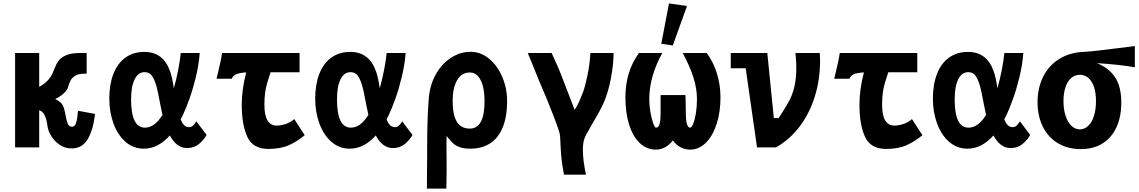

<svg xmlns="http://www.w3.org/2000/svg" viewBox="-20 -859 6640 1119"><path d="M256.5 -125.5Q252 -163.5 240 -187.8Q228 -212 208.5 -216V0H68V-550H208.5V-353Q232 -365.5 251.8 -384Q271.5 -402.5 284 -427Q288 -435 295 -453Q306.5 -483.5 319.8 -502.8Q333 -522 363 -536Q393 -550 445 -550H485V-429.5H471.5Q439 -429.5 420 -418.2Q401 -407 392.8 -392.5Q384.5 -378 378.5 -357.5Q376 -347.5 373.5 -343Q367 -328.5 348 -311.8Q329 -295 302 -281Q339 -265.5 350.5 -235Q356 -221 362 -188Q368 -154 375.2 -137.2Q382.5 -120.5 400 -120.5Q410.5 -120.5 417 -129.5Q423.5 -138.5 427.5 -158.2Q431.5 -178 434.5 -213.5L534 -195Q523 -101.5 491.2 -47.8Q459.5 6 398 6Q358 6 327 -15.5Q296 -37 277.8 -67.8Q259.5 -98.5 256.5 -125.5Z M617 -283.5Q617 -367 641 -428.5Q665 -490 711 -523.2Q757 -556.5 821.5 -556.5Q932.5 -556.5 972 -441.5Q985 -403.5 993 -344.5Q1008 -396 1018.5 -451Q1029 -506 1033.5 -550H1144Q1139 -482.5 1122 -412Q1105 -341.5 1084.5 -284.2Q1064 -227 1046.5 -190L1033 -163.5Q1042.5 -140 1053.8 -129Q1065 -118 1081.5 -118Q1095.5 -118 1105.2 -127.2Q1115 -136.5 1124 -152L1184 -72.5Q1168 -43.5 1139.5 -19.8Q1111 4 1070 4Q1009.5 4 970 -69.5Q901 7.5 818.5 7.5Q757 7.5 711.2 -32.8Q665.5 -73 641.2 -139.8Q617 -206.5 617 -283.5ZM825 -115Q880.5 -115 927 -189Q921.5 -211 914.5 -248.5Q906.5 -292.5 901.2 -317.2Q896 -342 890 -362.5Q879 -400 864 -419.2Q849 -438.5 823 -438.5Q785.5 -438.5 764.8 -397Q744 -355.5 744 -279Q744 -115 825 -115Z M1253 -446.5Q1259 -471 1265 -498.8Q1271 -526.5 1274 -550H1726V-438H1557Q1543.5 -398 1536.5 -373.2Q1529.5 -348.5 1525.2 -318.5Q1521 -288.5 1521 -249Q1521 -185 1539.8 -156Q1558.5 -127 1592 -127Q1616 -127 1644.5 -136.2Q1673 -145.5 1695 -165L1756 -71Q1713.5 -35.5 1664.5 -13.2Q1615.5 9 1544 9Q1454 9 1421.5 -61.5Q1389 -132 1389 -248Q1389 -338.5 1415 -437Q1376 -434.5 1357.5 -426.8Q1339 -419 1330 -400H1242Q1244.5 -413.5 1253 -446.5Z M1817 -283.5Q1817 -367 1841 -428.5Q1865 -490 1911 -523.2Q1957 -556.5 2021.5 -556.5Q2132.5 -556.5 2172 -441.5Q2185 -403.5 2193 -344.5Q2208 -396 2218.5 -451Q2229 -506 2233.5 -550H2344Q2339 -482.5 2322 -412Q2305 -341.5 2284.5 -284.2Q2264 -227 2246.5 -190L2233 -163.5Q2242.5 -140 2253.8 -129Q2265 -118 2281.5 -118Q2295.5 -118 2305.2 -127.2Q2315 -136.5 2324 -152L2384 -72.5Q2368 -43.5 2339.5 -19.8Q2311 4 2270 4Q2209.5 4 2170 -69.5Q2101 7.5 2018.5 7.5Q1957 7.5 1911.2 -32.8Q1865.5 -73 1841.2 -139.8Q1817 -206.5 1817 -283.5ZM2025 -115Q2080.5 -115 2127 -189Q2121.5 -211 2114.5 -248.5Q2106.5 -292.5 2101.2 -317.2Q2096 -342 2090 -362.5Q2079 -400 2064 -419.2Q2049 -438.5 2023 -438.5Q1985.5 -438.5 1964.8 -397Q1944 -355.5 1944 -279Q1944 -115 2025 -115Z M2468 240 2469.5 51V20.5V1Q2469.5 -179 2479.5 -291Q2486.5 -367 2521.2 -427.8Q2556 -488.5 2609.2 -522.8Q2662.5 -557 2722 -557Q2782.5 -557 2831.2 -516.2Q2880 -475.5 2907.8 -409.5Q2935.5 -343.5 2935.5 -272Q2935.5 -176.5 2908.8 -114Q2882 -51.5 2834.2 -22Q2786.5 7.5 2722 7.5Q2684 7.5 2659.8 -1.2Q2635.5 -10 2621.5 -23Q2607.5 -36 2589.5 -58.5L2583 -66.5Q2582 -51.5 2582 -27.5Q2582 8.5 2582.5 30.5L2583 126.5Q2583 183 2581.5 240ZM2804 -271Q2804 -345.5 2781.8 -391Q2759.5 -436.5 2718 -436.5Q2669.5 -436.5 2643.8 -391Q2618 -345.5 2618 -271Q2618 -189 2642.8 -149.2Q2667.5 -109.5 2718 -109.5Q2761 -109.5 2782.5 -149.5Q2804 -189.5 2804 -271Z M3246 -33Q3245 -58.5 3244 -70Q3242 -91 3200.8 -196.8Q3159.5 -302.5 3139 -348Q3125.5 -378 3091 -464.5Q3064.5 -530.5 3056 -550H3195Q3208.5 -521 3224.5 -485.2Q3240.5 -449.5 3254 -414L3329 -219Q3343.5 -241 3353.8 -263.2Q3364 -285.5 3377 -319Q3390.5 -355 3403.8 -419.2Q3417 -483.5 3421 -550H3556Q3556 -485 3540.5 -403Q3525 -321 3500 -264Q3488.5 -237 3472.2 -207.5Q3456 -178 3432.5 -138Q3407 -93.5 3398 -77.2Q3389 -61 3385 -48Q3377 -24.5 3377 14.5Q3377 73.5 3395 159H3267Q3255.5 99.5 3251.5 56.5Q3247.5 13.5 3246 -33Z M3625 -291Q3625 -443 3704 -550H3840Q3804 -486 3784 -417.5Q3764 -349 3764 -281Q3764 -244 3770.8 -205.2Q3777.5 -166.5 3786.8 -140.8Q3796 -115 3803 -115Q3817.5 -115 3823.8 -135Q3830 -155 3830 -206V-305H3975L3976 -268L3977 -212Q3977 -160 3983.2 -137.5Q3989.5 -115 4002 -115Q4010.5 -115 4020 -137.8Q4029.5 -160.5 4035.8 -198.8Q4042 -237 4042 -281Q4042 -344.5 4020.5 -410.2Q3999 -476 3959 -550H4099Q4137 -499 4158 -432.2Q4179 -365.5 4179 -291Q4179 -204.5 4156.2 -135.2Q4133.5 -66 4093.2 -26.5Q4053 13 4002 13Q3971.5 13 3945.8 -1Q3920 -15 3901.5 -40.5Q3882 -15 3856.8 -1Q3831.5 13 3803 13Q3749.5 13 3709.2 -24.8Q3669 -62.5 3647 -131.5Q3625 -200.5 3625 -291ZM3984 -824 3901 -594 3834 -604 3879 -839Z M4326 -461H4239V-550H4452L4490 -171H4518L4536.5 -199.5Q4565 -243.5 4581.8 -275.5Q4598.5 -307.5 4609.8 -354.2Q4621 -401 4621 -464Q4621 -505 4616 -550H4758Q4759.5 -527.5 4759.5 -505.5Q4759.5 -394 4728.2 -294.8Q4697 -195.5 4638.8 -119.5Q4580.5 -43.5 4502 0H4392Z M4853 -446.5Q4859 -471 4865 -498.8Q4871 -526.5 4874 -550H5326V-438H5157Q5143.5 -398 5136.5 -373.2Q5129.5 -348.5 5125.2 -318.5Q5121 -288.5 5121 -249Q5121 -185 5139.8 -156Q5158.5 -127 5192 -127Q5216 -127 5244.5 -136.2Q5273 -145.5 5295 -165L5356 -71Q5313.5 -35.5 5264.5 -13.2Q5215.5 9 5144 9Q5054 9 5021.5 -61.5Q4989 -132 4989 -248Q4989 -338.5 5015 -437Q4976 -434.5 4957.5 -426.8Q4939 -419 4930 -400H4842Q4844.5 -413.5 4853 -446.5Z M5417 -283.5Q5417 -367 5441 -428.5Q5465 -490 5511 -523.2Q5557 -556.5 5621.5 -556.5Q5732.5 -556.5 5772 -441.5Q5785 -403.5 5793 -344.5Q5808 -396 5818.5 -451Q5829 -506 5833.5 -550H5944Q5939 -482.5 5922 -412Q5905 -341.5 5884.5 -284.2Q5864 -227 5846.5 -190L5833 -163.5Q5842.5 -140 5853.8 -129Q5865 -118 5881.5 -118Q5895.5 -118 5905.2 -127.2Q5915 -136.5 5924 -152L5984 -72.5Q5968 -43.5 5939.5 -19.8Q5911 4 5870 4Q5809.5 4 5770 -69.5Q5701 7.5 5618.5 7.5Q5557 7.5 5511.2 -32.8Q5465.5 -73 5441.2 -139.8Q5417 -206.5 5417 -283.5ZM5625 -115Q5680.5 -115 5727 -189Q5721.5 -211 5714.5 -248.5Q5706.5 -292.5 5701.2 -317.2Q5696 -342 5690 -362.5Q5679 -400 5664 -419.2Q5649 -438.5 5623 -438.5Q5585.5 -438.5 5564.8 -397Q5544 -355.5 5544 -279Q5544 -115 5625 -115Z M6027 -264Q6027 -345 6058.8 -410.2Q6090.5 -475.5 6152 -514.5Q6213.5 -553.5 6299.5 -557Q6326.5 -558 6384.2 -564.8Q6442 -571.5 6497 -578.5Q6564.5 -587.5 6594 -590.5V-467Q6501.5 -483 6373 -491Q6443 -463 6479 -408.5Q6515 -354 6515 -261Q6515 -178.5 6487 -117.5Q6459 -56.5 6406 -23.2Q6353 10 6279 10Q6204.5 10 6147.5 -23.2Q6090.5 -56.5 6058.8 -118.8Q6027 -181 6027 -264ZM6367.5 -270Q6367.5 -318 6355.8 -352.5Q6344 -387 6322.8 -405Q6301.5 -423 6274 -423Q6244.5 -423 6222.8 -404Q6201 -385 6189.5 -350.2Q6178 -315.5 6178 -269.5Q6178 -222 6190.2 -184.5Q6202.5 -147 6224.2 -126Q6246 -105 6273 -105Q6300 -105 6321.5 -124.8Q6343 -144.5 6355.2 -182Q6367.5 -219.5 6367.5 -270Z"/></svg>

Font: JuliaMono Black
Style: Regular
Weight: 900
Monospace: yes
Designer: cormullion
Foundry: corm
Version: Version 0.054; ttfautohint (v1.8.4)